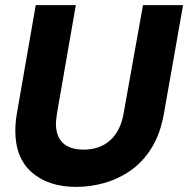

<svg xmlns="http://www.w3.org/2000/svg" viewBox="-20 -720 737 752"><path d="M279 12Q170 12 105 -44.5Q40 -101 40 -208Q40 -239 46 -275L120 -700H277L203 -275Q202 -265 200.5 -254.5Q199 -244 199 -236Q199 -186 226.5 -160Q254 -134 308 -134Q371 -134 411.5 -170.5Q452 -207 464 -275L540 -700H697L622 -275Q608 -196 574 -141Q540 -86 492 -52.5Q444 -19 389 -3.5Q334 12 279 12Z"/></svg>

Font: Rethink Sans ExtraBold
Style: Italic
Weight: 800
Italic angle: -10°
Designer: The Rethink Sans project authors (Hans Thiessen). DM Sans designed by Colophon Foundry.
Foundry: Rethink Communications LLC
Version: Version 1.001